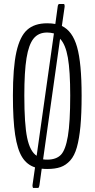

<svg xmlns="http://www.w3.org/2000/svg" viewBox="-20 -824 465 944"><path d="M143.1 100.1Q141.6 100.1 140.4 94.2Q139.2 88.4 140.1 84L152.3 -1Q112.3 -13.7 88.9 -51.3Q65.4 -88.9 54.4 -161.6Q43.5 -234.4 43.5 -354Q43.5 -490.7 60.5 -567.9Q77.6 -645 113.5 -677.2Q149.4 -709.5 211.9 -709.5Q234.9 -709.5 252 -706.1L263.2 -788.1Q264.6 -804.2 271 -804.2H294.4Q296.4 -804.2 297.4 -798.8Q298.3 -793.5 297.4 -788.1L284.2 -696.3Q336.4 -671.9 358.9 -593Q381.3 -514.2 381.3 -354Q381.3 -264.6 375.5 -202.9Q369.6 -141.1 357.9 -99.6Q346.2 -58.1 325.2 -34.9Q304.2 -11.7 277.6 -2.4Q251 6.8 211.9 6.8Q197.3 6.8 185.1 5.4L174.3 84Q171.9 100.1 167 100.1ZM160.2 -58.1Q160.2 -58.1 245.1 -659.7Q227.5 -664.1 211.9 -664.1Q168.9 -664.1 145 -634.3Q121.1 -604.5 110.4 -538.3Q99.6 -472.2 99.6 -354Q99.6 -213.4 113.5 -146.5Q127.4 -79.6 160.2 -58.1ZM211.9 -39.1Q256.3 -39.1 279.3 -62.7Q302.2 -86.4 313.7 -154.3Q325.2 -222.2 325.2 -354Q325.2 -475.1 313.7 -540.5Q302.2 -606 275.4 -633.3L191.9 -40.5Q201.2 -39.1 211.9 -39.1Z"/></svg>

Font: BenchNine Light
Style: Regular
Weight: 300
Version: Version 1 ; ttfautohint (v0.92.18-e454-dirty) -l 8 -r 50 -G 